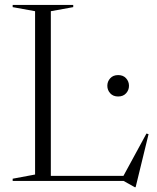

<svg xmlns="http://www.w3.org/2000/svg" viewBox="-20 -735 636 780"><path d="M531 25.5H527.5L482 0H31.5V-9L122.5 -26V-689.5L31.5 -706V-715H277.5V-706L186.5 -689.5V-20.5H481.5L575 -192.5L583.5 -190ZM460 -343Q439.5 -343 427.8 -356Q416 -369 416 -386.5Q416 -404 427.8 -417Q439.5 -430 460 -430Q480.5 -430 492.2 -417Q504 -404 504 -386.5Q504 -369 492.2 -356Q480.5 -343 460 -343Z"/></svg>

Font: Newsreader Display Light
Style: Regular
Weight: 300
Designer: Hugues Gentile
Foundry: Production Type
Version: Version 1.001